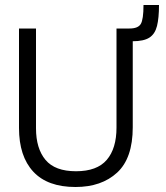

<svg xmlns="http://www.w3.org/2000/svg" viewBox="-20 -737 665 768"><path d="M282 11Q170 11 113 -50.5Q56 -112 56 -225V-623H124V-224Q124 -143 162 -97.5Q200 -52 284 -52Q368 -52 407 -97.5Q446 -143 446 -227V-623H511V-228Q511 -104 448.5 -46.5Q386 11 282 11ZM510 -572 498 -623Q532 -623 543 -641Q554 -659 554 -717H616Q616 -665 608 -633Q600 -601 577.5 -586.5Q555 -572 510 -572Z"/></svg>

Font: Inconsolata Expanded Thin
Style: Regular
Weight: 100
Width: 7
Monospace: yes
Designer: Raph Levien, Cyreal, Brenton Simpson
Foundry: Raph Levien, Cyreal, Google
Version: Version 3.100; ttfautohint (v1.8.4.7-5d5b)